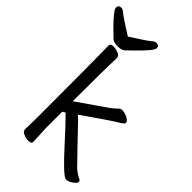

<svg xmlns="http://www.w3.org/2000/svg" viewBox="-284 -992 1102 1102"><g transform="rotate(45 267.5 -441.0)"><path d="M175 16Q156 16 135 7.5Q114 -1 114 -18L116 -106Q116 -590 113 -697Q113 -713 137 -713Q156 -713 177 -704.5Q198 -696 198 -679Q194 -590 194 -325L373 -449Q388 -460 412 -483Q417 -490 432 -490Q445 -490 460 -485Q498 -471 498 -452Q498 -443 463.5 -423Q429 -403 270 -292Q294 -269 332.5 -228Q371 -187 411 -146Q451 -105 482 -73Q511 -47 537 -36Q546 -32 546 -22Q546 -13 534 -3Q508 20 484 20Q460 20 338 -115Q257 -205 211 -250L194 -240V-106L199 0Q199 16 175 16ZM155 -730Q123 -730 110 -740Q-11 -855 -11 -880Q-11 -902 13 -902Q23 -902 39 -888.5Q55 -875 89 -853.5Q123 -832 155 -811Q187 -832 220.5 -853.5Q254 -875 270 -888.5Q286 -902 296 -902Q320 -902 320 -880Q320 -860 232 -775Q212 -756 199 -743Q186 -730 155 -730Z"/></g></svg>

Font: LXGW WenKai TC
Style: Bold
Weight: 700
Designer: LXGW / Fontworks Inc.
Foundry: LXGW / Fontworks Inc.
Version: Version 1.330;April 28, 2024